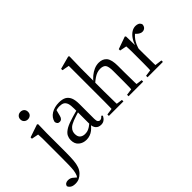

<svg xmlns="http://www.w3.org/2000/svg" viewBox="-185 -1251 2015 2015"><g transform="rotate(-45 822.5 -243.5)"><path d="M19 256Q53 256 78 244Q103 232 126 208Q149 184 161 150Q173 117 177 67Q181 17 181 -55V-334L184 -463L174 -471L30 -422V-402L107 -387Q109 -357 110 -329Q110 -300 110 -258V-56Q110 10 109 59Q108 109 104 144Q99 179 89 202Q83 214 78 220Q72 226 64 229V235H88V229L52 199Q38 185 23 179Q7 173 -11 173Q-31 173 -45 182Q-59 191 -63 210Q-59 223 -48 233Q-38 244 -21 250Q-4 256 19 256ZM144 -575Q168 -575 185 -590Q201 -605 201 -631Q201 -656 185 -672Q168 -687 144 -687Q120 -687 104 -672Q87 -656 87 -631Q87 -605 104 -590Q120 -575 144 -575Z M429 12Q456 12 481 3Q505 -5 528 -23Q550 -41 574 -70H604L594 -112Q561 -82 539 -67Q516 -52 498 -47Q480 -42 460 -42Q427 -42 405 -60Q383 -78 383 -120Q383 -136 389 -154Q395 -172 415 -191Q435 -209 478 -226Q498 -233 529 -244Q560 -254 606 -268V-290Q574 -282 547 -275Q520 -267 498 -261Q476 -254 458 -248Q395 -228 363 -205Q330 -182 319 -157Q307 -132 307 -104Q307 -46 343 -17Q378 12 429 12ZM649 9Q677 9 696 -6Q715 -20 728 -46L715 -58Q703 -45 694 -39Q685 -33 672 -33Q658 -33 649 -45Q640 -57 640 -88V-308Q640 -366 625 -402Q609 -438 578 -455Q547 -471 499 -471Q432 -471 383 -441Q334 -410 323 -358Q325 -341 334 -331Q343 -320 361 -320Q379 -320 391 -332Q402 -343 407 -364L428 -445L395 -423Q418 -431 438 -435Q457 -439 475 -439Q507 -439 528 -428Q548 -416 558 -389Q567 -361 567 -312V-83V-80Q568 -38 589 -15Q610 9 649 9Z M770 0H986V-22L890 -36H869L770 -22ZM841 0H920Q919 -23 918 -61Q917 -99 917 -140Q916 -180 916 -211V-361V-366V-555L920 -735L910 -743L765 -704V-684L844 -669V-211Q844 -180 844 -140Q843 -99 843 -61Q842 -23 841 0ZM1062 0H1279V-22L1182 -36H1162L1062 -22ZM1132 0H1213Q1212 -23 1211 -61Q1210 -98 1210 -139Q1209 -179 1209 -211V-304Q1209 -395 1179 -433Q1148 -471 1089 -471Q1053 -471 1019 -456Q985 -441 956 -417Q926 -392 905 -364H899L910 -343Q937 -367 961 -383Q984 -399 1008 -407Q1031 -415 1055 -415Q1099 -415 1118 -392Q1136 -368 1136 -302V-211Q1136 -179 1136 -139Q1135 -98 1135 -61Q1134 -23 1132 0Z M1344 0H1572V-22L1465 -36H1444L1344 -22ZM1414 0H1494Q1493 -23 1492 -61Q1491 -99 1491 -140Q1490 -180 1490 -211V-316V-319L1487 -463L1477 -471L1339 -422V-402L1415 -387Q1416 -367 1417 -348Q1417 -329 1418 -308Q1418 -286 1418 -258V-211Q1418 -180 1418 -140Q1417 -99 1417 -61Q1416 -23 1414 0ZM1485 -260Q1502 -329 1534 -373Q1566 -417 1604 -434L1562 -427L1587 -402Q1600 -390 1614 -383Q1628 -375 1644 -375Q1667 -375 1683 -390Q1698 -405 1699 -431Q1692 -452 1675 -462Q1657 -471 1635 -471Q1605 -471 1577 -454Q1548 -436 1525 -403Q1502 -370 1485 -320H1472Z"/></g></svg>

Font: Source Serif 4 48pt
Style: Regular
Weight: 400
Designer: Frank Grie√ühammer
Foundry: Adobe Systems Incorporated
Version: Version 4.004;hotconv 1.0.116;makeotfexe 2.5.65601